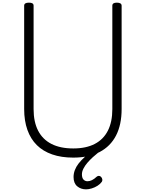

<svg xmlns="http://www.w3.org/2000/svg" viewBox="-20 -1168 1098 1446"><path d="M532 19Q442 19 373 -5Q304 -29 257.5 -75Q211 -121 186.5 -189.5Q162 -258 162 -347V-1125Q162 -1137 171 -1142.5Q180 -1148 198 -1148Q216 -1148 224.5 -1142.5Q233 -1137 233 -1125V-346Q233 -250 267 -184Q301 -118 367.5 -84Q434 -50 532 -50Q628 -50 693.5 -84Q759 -118 792.5 -184Q826 -250 826 -346V-1125Q826 -1137 834.5 -1142.5Q843 -1148 860 -1148Q896 -1148 896 -1125V-347Q896 -229 854 -147.5Q812 -66 731 -23.5Q650 19 532 19ZM628 258Q589 258 561.5 235Q534 212 534 165Q534 139 543.5 113.5Q553 88 571.5 64Q590 40 616 16.5Q642 -7 674 -31H726V-24Q702 -5 679.5 15.5Q657 36 638.5 57.5Q620 79 608.5 101.5Q597 124 597 145Q597 172 609 184.5Q621 197 639 197Q655 197 672 189Q689 181 708 163Q715 157 723.5 156.5Q732 156 740 163Q749 172 750.5 182.5Q752 193 747 201Q735 218 714.5 231Q694 244 671 251Q648 258 628 258Z"/></svg>

Font: Playwrite CL Light
Style: Regular
Weight: 300
Designer: Veronika Burian, José Scaglione
Foundry: TypeTogether
Version: Version 1.002